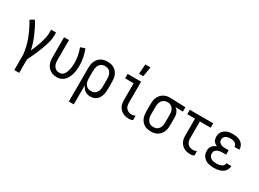

<svg xmlns="http://www.w3.org/2000/svg" viewBox="-35 -1592 3571 2645"><g transform="rotate(30 1750.0 -270.0)"><path d="M196 215V0Q196 -44 188.5 -87Q181 -130 170 -172Q159 -214 144 -255Q129 -296 111 -336Q93 -376 73 -415Q53 -454 30 -490L95 -528Q124 -483 148.5 -435Q173 -387 194 -337Q215 -287 231.5 -236Q248 -185 259 -132Q271 -159 282 -186Q293 -213 303.5 -240.5Q314 -268 323 -296Q332 -324 339.5 -352.5Q347 -381 352.5 -410Q358 -439 358 -468V-520H436V-468Q436 -426 426.5 -385.5Q417 -345 404 -305.5Q391 -266 376 -227.5Q361 -189 344.5 -150.5Q328 -112 310 -74.5Q292 -37 274 0V215Z M754 8Q727 8 700.5 2.5Q674 -3 651 -16.5Q628 -30 610.5 -50.5Q593 -71 582.5 -95.5Q572 -120 568 -146.5Q564 -173 564 -200V-520H642V-200Q642 -183 644 -166.5Q646 -150 651.5 -134Q657 -118 667 -104Q677 -90 690.5 -80Q704 -70 720.5 -66Q737 -62 754 -62Q771 -62 787 -69Q803 -76 814.5 -89Q826 -102 834 -117.5Q842 -133 847.5 -149Q853 -165 856.5 -182Q860 -199 862 -216Q864 -233 865 -250Q866 -267 866 -284Q866 -342 855 -399Q844 -456 823 -510L895 -535Q919 -475 931.5 -411.5Q944 -348 944 -284Q944 -252 940.5 -219.5Q937 -187 928.5 -155.5Q920 -124 906 -94.5Q892 -65 870 -41Q848 -17 817 -4.5Q786 8 754 8Z M1064 215V-320Q1064 -347 1068 -373.5Q1072 -400 1082.5 -424.5Q1093 -449 1110.5 -469.5Q1128 -490 1151 -503.5Q1174 -517 1200.5 -522.5Q1227 -528 1254 -528Q1281 -528 1307.5 -522.5Q1334 -517 1357 -503.5Q1380 -490 1397.5 -469.5Q1415 -449 1425.5 -424.5Q1436 -400 1440 -373.5Q1444 -347 1444 -320V-200Q1444 -175 1441 -150.5Q1438 -126 1430.5 -102.5Q1423 -79 1409.5 -57.5Q1396 -36 1377 -21Q1358 -6 1333.5 1Q1309 8 1284 8Q1261 8 1238 2Q1215 -4 1196 -18Q1177 -32 1163.5 -51Q1150 -70 1142 -92V215ZM1254 -62Q1271 -62 1287.5 -66Q1304 -70 1317.5 -80Q1331 -90 1341 -104Q1351 -118 1356.5 -134Q1362 -150 1364 -166.5Q1366 -183 1366 -200V-320Q1366 -337 1364 -353.5Q1362 -370 1356.5 -386Q1351 -402 1341 -416Q1331 -430 1317.5 -440Q1304 -450 1287.5 -454Q1271 -458 1254 -458Q1237 -458 1220.5 -454Q1204 -450 1190.5 -440Q1177 -430 1167 -416Q1157 -402 1151.5 -386Q1146 -370 1144 -353.5Q1142 -337 1142 -320V-200Q1142 -183 1144 -166.5Q1146 -150 1151.5 -134Q1157 -118 1167 -104Q1177 -90 1190.5 -80Q1204 -70 1220.5 -66Q1237 -62 1254 -62Z M1904 8Q1878 8 1853 4Q1828 0 1805 -11.5Q1782 -23 1763 -41Q1744 -59 1732 -81.5Q1720 -104 1715.5 -129Q1711 -154 1711 -180V-450H1575V-520H1789V-180Q1789 -157 1795.5 -134Q1802 -111 1818.5 -94Q1835 -77 1857.5 -69.5Q1880 -62 1904 -62Q1918 -62 1932 -66Q1946 -70 1958 -78V-8Q1946 0 1932 4Q1918 8 1904 8ZM1710 -600 1721 -755H1804L1777 -600Z M2246 8Q2219 8 2192.5 2.5Q2166 -3 2143 -16.5Q2120 -30 2102.5 -50.5Q2085 -71 2074.5 -95.5Q2064 -120 2060 -146.5Q2056 -173 2056 -200V-320Q2056 -346 2059.5 -371.5Q2063 -397 2073 -420.5Q2083 -444 2099.5 -464.5Q2116 -485 2137.5 -499Q2159 -513 2184 -520.5Q2209 -528 2235 -528H2250L2494 -520V-450L2375 -454Q2391 -443 2403 -427.5Q2415 -412 2422.5 -394.5Q2430 -377 2433 -358Q2436 -339 2436 -320V-200Q2436 -173 2432 -146.5Q2428 -120 2417.5 -95.5Q2407 -71 2389.5 -50.5Q2372 -30 2349 -16.5Q2326 -3 2299.5 2.5Q2273 8 2246 8ZM2246 -62Q2263 -62 2279.5 -66Q2296 -70 2309.5 -80Q2323 -90 2333 -104Q2343 -118 2348.5 -134Q2354 -150 2356 -166.5Q2358 -183 2358 -200V-320Q2358 -344 2354 -367.5Q2350 -391 2337.5 -411Q2325 -431 2304 -443.5Q2283 -456 2259 -458H2242Q2217 -458 2194.5 -446Q2172 -434 2158 -414Q2144 -394 2139 -369.5Q2134 -345 2134 -320V-200Q2134 -183 2136 -166.5Q2138 -150 2143.5 -134Q2149 -118 2159 -104Q2169 -90 2182.5 -80Q2196 -70 2212.5 -66Q2229 -62 2246 -62Z M2879 8Q2854 8 2828.5 4Q2803 0 2780 -11.5Q2757 -23 2738.5 -41Q2720 -59 2708 -81.5Q2696 -104 2691.5 -129Q2687 -154 2687 -180V-450H2564V-520H2936V-450H2764V-180Q2764 -157 2771 -134Q2778 -111 2794 -94Q2810 -77 2833 -69.5Q2856 -62 2879 -62Q2894 -62 2908 -66Q2922 -70 2934 -78V-8Q2922 0 2908 4Q2894 8 2879 8Z M3247 8Q3223 8 3199.5 5Q3176 2 3153 -5.5Q3130 -13 3110 -26.5Q3090 -40 3075.5 -59.5Q3061 -79 3054.5 -102Q3048 -125 3048 -149Q3048 -170 3053.5 -190Q3059 -210 3072 -226Q3085 -242 3102.5 -253Q3120 -264 3139 -271Q3123 -278 3108 -288.5Q3093 -299 3082.5 -313.5Q3072 -328 3068 -345.5Q3064 -363 3064 -381Q3064 -403 3070 -425Q3076 -447 3089 -464.5Q3102 -482 3120.5 -495Q3139 -508 3160 -515.5Q3181 -523 3203 -525.5Q3225 -528 3247 -528Q3268 -528 3289.5 -525.5Q3311 -523 3331.5 -516.5Q3352 -510 3370.5 -498.5Q3389 -487 3402.5 -470Q3416 -453 3423 -432.5Q3430 -412 3430 -390V-385H3352V-388Q3352 -405 3341.5 -420.5Q3331 -436 3315.5 -444Q3300 -452 3282.5 -455Q3265 -458 3247 -458Q3229 -458 3210.5 -454.5Q3192 -451 3176 -441.5Q3160 -432 3151 -415.5Q3142 -399 3142 -380Q3142 -368 3146 -356Q3150 -344 3158.5 -335Q3167 -326 3178 -320Q3189 -314 3201 -311Q3213 -308 3225.5 -306.5Q3238 -305 3250 -305H3306V-235H3250Q3236 -235 3222 -234Q3208 -233 3194 -229Q3180 -225 3167.5 -218.5Q3155 -212 3145 -202Q3135 -192 3130.5 -178.5Q3126 -165 3126 -150Q3126 -129 3136.5 -110Q3147 -91 3165.5 -80Q3184 -69 3205 -65.5Q3226 -62 3247 -62Q3260 -62 3273 -63Q3286 -64 3299 -67Q3312 -70 3324 -75Q3336 -80 3346 -88.5Q3356 -97 3362 -109Q3368 -121 3368 -134V-135H3446V-132Q3446 -109 3437.5 -87.5Q3429 -66 3414 -49Q3399 -32 3379 -21Q3359 -10 3337 -3.5Q3315 3 3292.5 5.5Q3270 8 3247 8Z"/></g></svg>

Font: Iosevka MaddieWtf
Style: Regular
Weight: 400
Monospace: yes
Designer: Belleve Invis
Foundry: Belleve Invis
Version: Version 31.3.0; ttfautohint (v1.8.3)